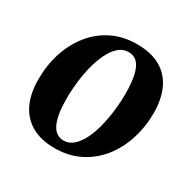

<svg xmlns="http://www.w3.org/2000/svg" viewBox="-131 -683 825 825"><g transform="rotate(30 282.0 -270.0)"><path d="M323.5 -551.5Q392.5 -551.5 438.8 -525.8Q485 -500 508.8 -450.8Q532.5 -401.5 533 -331Q533 -262.5 513.2 -200.5Q493.5 -138.5 455.5 -90.5Q417.5 -42.5 362.8 -14.8Q308 13 238 13Q171 13 124.8 -13.2Q78.5 -39.5 55 -88.5Q31.5 -137.5 31 -206.5Q30.5 -276.5 50.2 -338.8Q70 -401 108 -449Q146 -497 200.5 -524.2Q255 -551.5 323.5 -551.5ZM309.5 -504Q281 -504 259.5 -484.5Q238 -465 222.2 -432.5Q206.5 -400 196.5 -359.8Q186.5 -319.5 181.8 -277.2Q177 -235 177.5 -197Q177.5 -140.5 186.5 -104.8Q195.5 -69 212.8 -51.8Q230 -34.5 255 -34.5Q283 -34.5 304.5 -54Q326 -73.5 341.8 -106Q357.5 -138.5 367.2 -178.8Q377 -219 381.8 -261.2Q386.5 -303.5 386.5 -342Q386 -398.5 377.8 -434Q369.5 -469.5 352.5 -486.8Q335.5 -504 309.5 -504Z"/></g></svg>

Font: Merriweather 60pt
Style: Bold Italic
Weight: 700
Italic angle: -7.8°
Version: Version 2.101